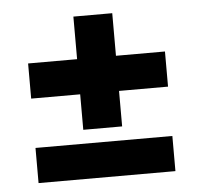

<svg xmlns="http://www.w3.org/2000/svg" viewBox="-42 -551 588 566"><g transform="rotate(-5 252.5 -268.0)"><path d="M195 -508H310V-382H455V-278H310V-173H195V-278H50V-382H195ZM455 -132V-28H50V-132Z"/></g></svg>

Font: Podkova ExtraBold
Style: Regular
Weight: 800
Designer: Ilya Yudin
Foundry: Cyreal (www.cyreal.org)
Version: Version 2.103